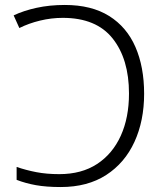

<svg xmlns="http://www.w3.org/2000/svg" viewBox="-20 -744 663 774"><path d="M225 10Q167 10 125 2.5Q83 -5 47 -19V-71Q85 -58 126.5 -50Q168 -42 219 -42Q309 -42 371.5 -83Q434 -124 467 -197Q500 -270 500 -367Q500 -506 434 -589Q368 -672 233 -672Q187 -672 141.5 -661Q96 -650 58 -631L35 -682Q75 -701 127.5 -712.5Q180 -724 241 -724Q349 -724 420 -679.5Q491 -635 526 -554.5Q561 -474 561 -366Q561 -257 522 -172Q483 -87 408 -38.5Q333 10 225 10Z"/></svg>

Font: Noto Sans Light
Style: Regular
Weight: 300
Designer: Monotype Design Team
Foundry: Monotype Imaging Inc.
Version: Version 2.007